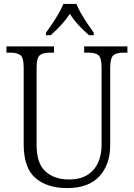

<svg xmlns="http://www.w3.org/2000/svg" viewBox="-20 -951 684 981"><path d="M323 10Q221 10 161 -41.5Q101 -93 101 -215V-606Q101 -656 84.5 -669Q68 -682 34 -682H13V-714H256V-682H234Q199 -682 183 -668.5Q167 -655 167 -603V-210Q167 -116 212.5 -75Q258 -34 332 -34Q390 -34 427 -57.5Q464 -81 481.5 -121Q499 -161 499 -209V-605Q499 -656 483 -669Q467 -682 433 -682H410V-714H631V-682H610Q576 -682 559.5 -668.5Q543 -655 543 -603V-208Q543 -111 488 -50.5Q433 10 323 10ZM215 -784Q229 -803 246.5 -829Q264 -855 279.5 -882Q295 -909 304 -931H370Q379 -909 394.5 -882Q410 -855 427.5 -829Q445 -803 459 -784V-771H435Q405 -797 381 -823Q357 -849 337 -880Q316 -849 292 -823Q268 -797 239 -771H215Z"/></svg>

Font: Noto Serif SemiCondensed Light
Style: Regular
Weight: 300
Width: 4
Designer: Monotype Design Team
Foundry: Monotype Imaging Inc.
Version: Version 2.013